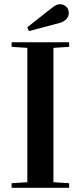

<svg xmlns="http://www.w3.org/2000/svg" viewBox="-20 -899 387 919"><path d="M35.6 0V-22L110.8 -26.9V-669.9L35.6 -674.8V-696.8H311V-674.8L235.8 -669.9V-26.9L311 -22V0ZM110.8 -768.6 229 -861.8Q250.5 -878.9 267.1 -878.9Q283.2 -878.9 296.1 -867.9Q309.1 -856.9 309.1 -836.4Q309.1 -819.3 295.9 -806.2Q282.7 -793 265.1 -789.1L118.2 -750Z"/></svg>

Font: Vidaloka 
Style: Regular
Weight: 400
Designer: Cyreal (www.cyreal.org)
Foundry: Cyreal (www.cyreal.org)
Version: Version 1.011